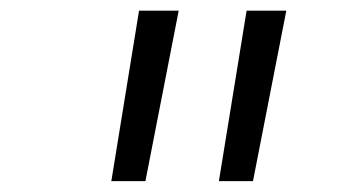

<svg xmlns="http://www.w3.org/2000/svg" viewBox="-20 -713 626 352"><path d="M184.1 -380.9H246.6L307.6 -693.4H234.9ZM381.3 -380.9H443.8L504.9 -693.4H432.1Z"/></svg>

Font: Cascadia Mono NF Light
Style: Italic
Weight: 300
Italic angle: -10°
Monospace: yes
Designer: Aaron Bell
Foundry: Saja Typeworks
Version: Version 2404.023